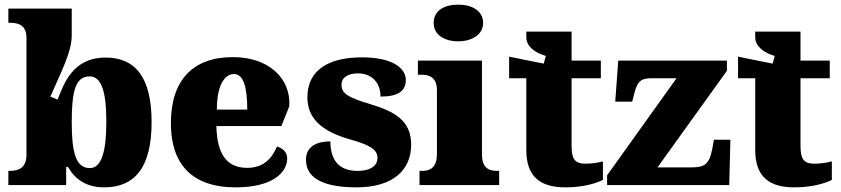

<svg xmlns="http://www.w3.org/2000/svg" viewBox="-20 -797 3621 827"><path d="M428 10C561 10 633 -76 633 -271C633 -464 563 -549 435 -549C291 -549 255 -434 228 -368L197 -381C244 -490 289 -572 289 -645V-760H16V-699H20C62 -699 94 -688 94 -633V-130C94 -70 55 -61 22 -61H16V0H265V-78H273C302 -26 351 10 428 10ZM367 -73C305 -73 289 -144 289 -271C289 -404 305 -468 366 -468C417 -468 438 -403 438 -272C438 -144 417 -73 367 -73Z M995 10C1156 10 1217 -55 1217 -115C1217 -141 1198 -159 1173 -166C1151 -113 1113 -74 1045 -74C959 -74 915 -129 912 -254H1192L1226 -339C1234 -457 1140 -551 983 -551C813 -551 716 -454 716 -266C716 -91 806 10 995 10ZM914 -325C914 -425 945 -478 988 -478C1028 -478 1045 -424 1045 -325Z M1516 10C1672 10 1751 -64 1751 -174C1751 -279 1678 -318 1570 -350C1477 -378 1451 -395 1451 -432C1451 -465 1481 -481 1522 -481C1576 -481 1619 -446 1619 -381C1695 -381 1728 -405 1728 -453C1728 -500 1676 -550 1539 -550C1398 -550 1304 -497 1304 -378C1304 -288 1364 -232 1486 -197C1568 -174 1606 -155 1606 -117C1606 -88 1583 -61 1519 -61C1451 -61 1403 -96 1403 -188C1345 -188 1298 -167 1298 -109C1298 -44 1348 10 1516 10Z M1954 -619C2011 -619 2061 -647 2061 -698C2061 -752 2011 -777 1954 -777C1894 -777 1848 -752 1848 -698C1848 -647 1894 -619 1954 -619ZM2130 0V-61H2119C2082 -61 2056 -78 2056 -131V-536H1780V-475H1799C1835 -475 1862 -458 1862 -409V-135C1862 -79 1837 -61 1799 -61H1787V0Z M2415 10C2498 10 2553 -10 2577 -22V-102C2556 -96 2528 -92 2501 -92C2453 -92 2442 -116 2442 -170V-460H2568V-536H2442V-661H2247V-636C2247 -598 2283 -570 2331 -556L2322 -523C2263 -535 2210 -545 2173 -553V-460H2247V-150C2247 -32 2312 10 2415 10Z M3121 0 3126 -195H3055L3048 -156C3035 -87 3013 -76 2957 -76H2812L3111 -492V-536H2643L2630 -359H2703L2713 -398C2727 -453 2747 -460 2790 -460H2894L2595 -42V0Z M3401 10C3484 10 3539 -10 3563 -22V-102C3542 -96 3514 -92 3487 -92C3439 -92 3428 -116 3428 -170V-460H3554V-536H3428V-661H3233V-636C3233 -598 3269 -570 3317 -556L3308 -523C3249 -535 3196 -545 3159 -553V-460H3233V-150C3233 -32 3298 10 3401 10Z"/></svg>

Font: UArctic Serif Black
Style: Regular
Weight: 900
Designer: Customization by Puisto advertising & original work Monotype Design Team
Foundry: Monotype Imaging Inc.
Version: Version 2.004